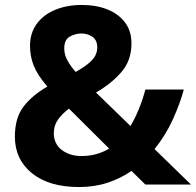

<svg xmlns="http://www.w3.org/2000/svg" viewBox="-20 -744 790 774"><path d="M310 -724Q368 -724 413 -706Q458 -688 484 -653.5Q510 -619 510 -569Q510 -500 469 -453Q428 -406 367 -371L506 -236Q526 -270 541 -307.5Q556 -345 566 -383H721Q706 -327 677 -263Q648 -199 603 -143L750 0H566L510 -55Q467 -25 414 -7.5Q361 10 299 10Q177 10 108.5 -46Q40 -102 40 -193Q40 -269 75 -314.5Q110 -360 171 -395Q132 -440 116.5 -478Q101 -516 101 -559Q101 -610 127.5 -647Q154 -684 201.5 -704Q249 -724 310 -724ZM309 -609Q284 -609 261.5 -596.5Q239 -584 239 -549Q239 -524 251.5 -501Q264 -478 285 -454Q327 -477 349.5 -500Q372 -523 372 -553Q372 -583 352 -596Q332 -609 309 -609ZM258 -306Q230 -285 213.5 -261.5Q197 -238 197 -207Q197 -164 229 -139.5Q261 -115 309 -115Q341 -115 369 -123Q397 -131 420 -145Z"/></svg>

Font: Noto Sans Kayah Li
Style: Bold
Weight: 700
Designer: Monotype Design Team, Sérgio Martins
Foundry: Monotype Imaging Inc.
Version: Version 2.002; ttfautohint (v1.8.4.7-5d5b)